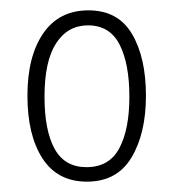

<svg xmlns="http://www.w3.org/2000/svg" viewBox="-20 -744 336 371"><path d="M262 -559Q262 -486 234 -439.5Q206 -393 148 -393Q91 -393 62 -438Q33 -483 33 -559Q33 -635 63.5 -679.5Q94 -724 151 -724Q208 -724 235 -678.5Q262 -633 262 -559ZM66 -557Q66 -492 85.5 -456.5Q105 -421 147 -421Q191 -421 210.5 -457.5Q230 -494 230 -557Q230 -621 211 -658Q192 -695 150 -695Q111 -695 88.5 -660.5Q66 -626 66 -557Z"/></svg>

Font: Noto Sans Lao Looped ExtraCondensed ExtraLight
Style: Regular
Weight: 200
Width: 2
Designer: Mark Frömberg, Ben Mitchell
Foundry: The Fontpad Ltd
Version: Version 1.002; ttfautohint (v1.8.4.7-5d5b)